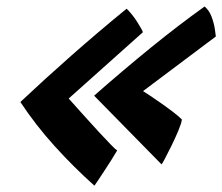

<svg xmlns="http://www.w3.org/2000/svg" viewBox="-20 -588 704 608"><path d="M628 -567.5Q642.5 -555 650 -535Q657.5 -515 660.2 -497Q663 -479 663.5 -472.5L433 -299.5Q453.5 -286.5 478.5 -269.2Q503.5 -252 525 -235.8Q546.5 -219.5 556 -209.5Q554.5 -197.5 545 -174.8Q535.5 -152 523.5 -127.5Q511.5 -103 502.2 -85.5Q493 -68 491.5 -67.5L278 -285Q369 -365 457.2 -436.8Q545.5 -508.5 628 -567.5ZM381 -560.5Q400.5 -541 415.2 -517.5Q430 -494 432.5 -486L197.5 -276Q220 -251 244.8 -223.2Q269.5 -195.5 292.2 -171Q315 -146.5 330.8 -130.2Q346.5 -114 351 -111.5Q344 -99.5 332.5 -81.2Q321 -63 309 -44.8Q297 -26.5 288.5 -13.8Q280 -1 279 0Q214 -58 153.5 -124.8Q93 -191.5 44.5 -265Q121.5 -337.5 206 -412Q290.5 -486.5 381 -560.5Z"/></svg>

Font: Grandstander
Style: Bold Italic
Weight: 700
Italic angle: -15°
Designer: Tyler Finck
Foundry: Etcetera Type Co
Version: Version 1.200; ttfautohint (v1.8.3)